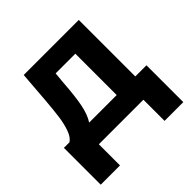

<svg xmlns="http://www.w3.org/2000/svg" viewBox="-177 -686 997 997"><g transform="rotate(-45 322.0 -187.0)"><path d="M13.7 -115.2H54.7Q76.2 -128.9 89.1 -164.1Q102.1 -199.2 108.4 -244.1Q114.7 -289.1 120.1 -355.5L133.8 -530.3H538.1V-115.2H620.1V155.3H482.4V0H155.3V155.3H13.7ZM401.4 -115.2V-418.9H256.8L251 -355.5Q244.6 -263.2 233.4 -206.5Q222.2 -149.9 199.2 -115.2Z"/></g></svg>

Font: Pretendard GOV
Style: Bold
Weight: 700
Designer: Base glyphs from Inter by Rasmus Andersson; Hangeul glyphs from Noto Sans CJK(Source Han Sans) by Jang Soo-young and Kan
Foundry: Kil Hyung-jin
Version: Version 1.309